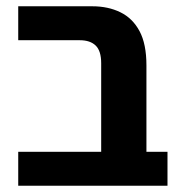

<svg xmlns="http://www.w3.org/2000/svg" viewBox="-20 -591 583 611"><path d="M302 0V-390Q302 -429 284.5 -446Q267 -463 234 -463H38V-571H274Q324 -571 363 -552Q402 -533 424 -492Q446 -451 446 -383V0ZM38 0V-108H513V0Z"/></svg>

Font: Assistant ExtraLight
Style: Bold
Weight: 700
Version: Version 3.000